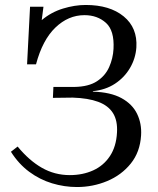

<svg xmlns="http://www.w3.org/2000/svg" viewBox="-20 -736 635 773"><path d="M290 17Q239 17 189.5 2Q140 -13 97.5 -44.5Q55 -76 24 -125L51 -146Q97 -90 148.5 -60.5Q200 -31 261 -31Q313 -31 355 -50Q397 -69 422.5 -107.5Q448 -146 451 -202Q454 -250 435 -280.5Q416 -311 375.5 -326Q335 -341 273 -343L193 -342L195 -386H280Q337 -387 370.5 -409Q404 -431 419.5 -466Q435 -501 437 -539Q441 -613 406.5 -644Q372 -675 320 -675Q255 -675 203 -625Q151 -575 125 -477H89L101 -709H155L148 -655Q186 -687 233.5 -701.5Q281 -716 325 -716Q422 -716 478 -670Q534 -624 529 -545Q526 -501 503.5 -462.5Q481 -424 443 -399Q405 -374 354 -369V-367Q425 -365 469 -341Q513 -317 532 -277.5Q551 -238 548 -191Q544 -124 506.5 -77.5Q469 -31 411.5 -7Q354 17 290 17Z"/></svg>

Font: Lora
Style: Italic
Weight: 400
Italic angle: -3°
Designer: Olga Karpushina, Alexei Vanyashin (Cyrillic)
Foundry: Cyreal
Version: Version 3.008